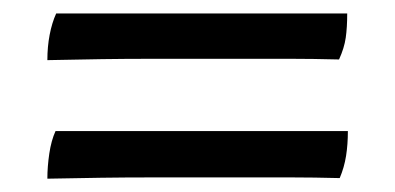

<svg xmlns="http://www.w3.org/2000/svg" viewBox="-20 -398 590 287"><path d="M50.8 -308.1Q50.8 -328.1 54.2 -345.9Q57.6 -363.8 64 -377.9H499Q499 -356.9 496.8 -341.6Q494.6 -326.2 486.8 -309.1Q446.8 -310.1 416.7 -310.1Q386.7 -310.1 355.7 -310.1Q324.7 -310.1 281.7 -310.1Q237.8 -310.1 202.9 -310.1Q168 -310.1 132.3 -309.6Q96.7 -309.1 50.8 -308.1ZM50.8 -130.9Q50.8 -148.9 53.7 -168.5Q56.6 -188 63 -202.1H500Q500 -182.1 497.3 -165Q494.6 -147.9 487.8 -131.8Q447.8 -132.8 417.7 -132.8Q387.7 -132.8 356.2 -132.8Q324.7 -132.8 281.7 -132.8Q237.8 -132.8 202.4 -132.8Q167 -132.8 131.3 -132.3Q95.7 -131.8 50.8 -130.9Z"/></svg>

Font: Ekush
Style: Regular
Weight: 400
Designer: Jayed Ahsan Saad & S M Khalid Hossain
Foundry: Codepotro
Version: Codepotro Ekush; Version 0.600